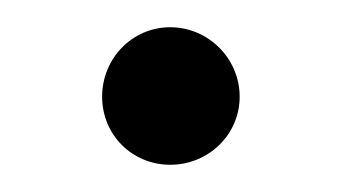

<svg xmlns="http://www.w3.org/2000/svg" viewBox="-20 -109 258 141"><path d="M105 -89C77 -89 55 -66 55 -38C55 -10 77 12 105 12C133 12 156 -10 156 -38C156 -66 133 -89 105 -89Z"/></svg>

Font: Mint Spirit
Style: Regular
Weight: 400
Designer: HARENDAL Hirwen
Foundry: Arkandis Digital Foundry.
Version: Version 1.004;FFEdit